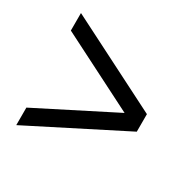

<svg xmlns="http://www.w3.org/2000/svg" viewBox="-105 -628 622 626"><g transform="rotate(30 205.5 -315.0)"><path d="M381 -282 30 -460V-526L381 -348ZM30 -104V-170L381 -348V-282Z"/></g></svg>

Font: Akshar Light
Style: Regular
Weight: 300
Designer: Tall Chai
Foundry: Tall Chai
Version: Version 1.100